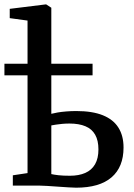

<svg xmlns="http://www.w3.org/2000/svg" viewBox="-37 -839 604 868"><path d="M307 9.5Q294.5 9.5 272.2 8Q250 6.5 224.5 4.8Q199 3 176 1.5Q153 0 139 0H21V-46.5L87.5 -56.5V-746L7 -757V-799L168.5 -819H172L195 -804V-324.5Q206 -327.5 223.5 -330.5Q241 -333.5 262.8 -335.2Q284.5 -337 308 -337Q380.5 -337 427.8 -318Q475 -299 498.2 -262.2Q521.5 -225.5 521.5 -172Q521.5 -84 467.2 -37.2Q413 9.5 307 9.5ZM279 -44.5Q319.5 -44.5 348.5 -57.2Q377.5 -70 392.8 -96.5Q408 -123 408 -163.5Q408 -204 393.2 -230Q378.5 -256 349.2 -268.2Q320 -280.5 277 -280.5Q260 -280.5 244 -279Q228 -277.5 215.5 -275.5Q203 -273.5 195 -272V-52Q208 -49 227.8 -46.8Q247.5 -44.5 279 -44.5ZM-17 -498.5V-551H381.5V-498.5Z"/></svg>

Font: Merriweather 28pt Medium
Style: Regular
Weight: 500
Version: Version 2.100